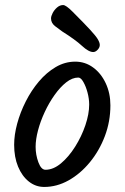

<svg xmlns="http://www.w3.org/2000/svg" viewBox="-20 -735 493 760"><path d="M155 5Q121 5 94 -16.5Q67 -38 51.5 -75.5Q36 -113 36 -162Q36 -201 48 -245.5Q60 -290 82 -333.5Q104 -377 134 -412.5Q164 -448 200.5 -469.5Q237 -491 278 -491Q317 -491 348.5 -468Q380 -445 398.5 -405.5Q417 -366 417 -318Q417 -254 395 -196Q373 -138 335.5 -92.5Q298 -47 251.5 -21Q205 5 155 5ZM160 -63Q191 -63 221.5 -88.5Q252 -114 277.5 -154.5Q303 -195 318 -239.5Q333 -284 333 -321Q333 -344 326.5 -368.5Q320 -393 310 -410.5Q300 -428 290 -428Q266 -428 242 -409Q218 -390 196 -359Q174 -328 157 -291.5Q140 -255 130.5 -219Q121 -183 121 -154Q121 -122 132 -92.5Q143 -63 160 -63ZM349 -529Q331 -529 304.5 -553.5Q278 -578 227 -610Q214 -619 198 -631.5Q182 -644 182 -662Q182 -671 188.5 -683.5Q195 -696 206 -705.5Q217 -715 230 -715Q241 -715 267 -689Q314 -642 337 -617Q360 -592 367.5 -579Q375 -566 375 -557Q375 -547 366.5 -538Q358 -529 349 -529Z"/></svg>

Font: Solitreo
Style: Regular
Weight: 400
Designer: Nathan Gross, Bryan Kirschen, Binghamton University
Foundry: Eli Heuer
Version: Version 1.100; ttfautohint (v1.8.4.7-5d5b)